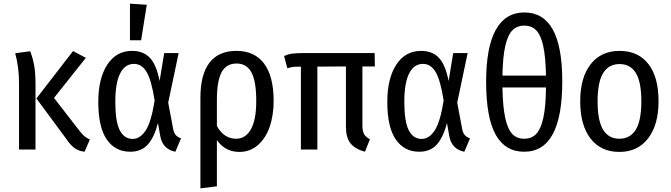

<svg xmlns="http://www.w3.org/2000/svg" viewBox="-20 -817 3667 1049"><path d="M275 -282 413 -104Q428 -84 441 -73Q454 -62 471 -55L442 12Q409 8 386.5 -8.5Q364 -25 340 -61L179 -279L379 -538L449 -501ZM174 -354V0H84V-361Q84 -451 63 -526L145 -537Q159 -501 166.5 -460.5Q174 -420 174 -354Z M852 -374 877 -527H956L899 -256L926 -113Q930 -91 940 -79.5Q950 -68 969 -61L938 12Q905 6 883 -16Q861 -38 855 -77L843 -145Q823 -67 787.5 -27.5Q752 12 692 12Q609 12 563 -55.5Q517 -123 517 -260Q517 -388 566 -463.5Q615 -539 702 -539Q763 -539 799 -501Q835 -463 852 -374ZM610 -260Q610 -154 634 -106Q658 -58 705 -58Q745 -58 775.5 -103.5Q806 -149 825 -268Q807 -381 780.5 -424.5Q754 -468 712 -468Q663 -468 636.5 -416Q610 -364 610 -260ZM782 -791 751 -597H690V-797Z M1475 -265Q1475 -185 1452.5 -122Q1430 -59 1387.5 -23Q1345 13 1288 13Q1210 13 1165 -52V201L1075 212V-283Q1075 -410 1124.5 -474.5Q1174 -539 1272 -539Q1371 -539 1423 -469.5Q1475 -400 1475 -265ZM1380 -264Q1380 -374 1353.5 -422Q1327 -470 1273 -470Q1216 -470 1190.5 -422Q1165 -374 1165 -272V-129Q1203 -59 1270 -59Q1322 -59 1351 -111Q1380 -163 1380 -264Z M2001 -56 1974 12Q1919 -3 1894.5 -34.5Q1870 -66 1870 -125V-454L1714 -453V0H1624V-453Q1596 -453 1582.5 -451.5Q1569 -450 1550 -444L1532 -511Q1554 -521 1576 -524Q1598 -527 1639 -527H2027L2028 -454H1960V-134Q1960 -101 1969 -84.5Q1978 -68 2001 -56Z M2431 -374 2456 -527H2535L2478 -256L2505 -113Q2509 -91 2519 -79.5Q2529 -68 2548 -61L2517 12Q2484 6 2462 -16Q2440 -38 2434 -77L2422 -145Q2402 -67 2366.5 -27.5Q2331 12 2271 12Q2188 12 2142 -55.5Q2096 -123 2096 -260Q2096 -388 2145 -463.5Q2194 -539 2281 -539Q2342 -539 2378 -501Q2414 -463 2431 -374ZM2189 -260Q2189 -154 2213 -106Q2237 -58 2284 -58Q2324 -58 2354.5 -103.5Q2385 -149 2404 -268Q2386 -381 2359.5 -424.5Q2333 -468 2291 -468Q2242 -468 2215.5 -416Q2189 -364 2189 -260Z M3052 -372Q3052 12 2844 12Q2740 12 2688 -81.5Q2636 -175 2636 -370Q2636 -560 2689 -654.5Q2742 -749 2845 -749Q2948 -749 3000 -656Q3052 -563 3052 -372ZM2725 -404H2963Q2961 -506 2948 -565.5Q2935 -625 2910 -651Q2885 -677 2845 -677Q2804 -677 2779 -651Q2754 -625 2740.5 -565.5Q2727 -506 2725 -404ZM2963 -339H2725Q2727 -234 2740.5 -172.5Q2754 -111 2779 -85Q2804 -59 2844 -59Q2885 -59 2910 -85.5Q2935 -112 2948.5 -173Q2962 -234 2963 -339Z M3578 -264Q3578 -135 3521 -61Q3464 13 3364 13Q3263 13 3206.5 -60Q3150 -133 3150 -263Q3150 -393 3207 -466Q3264 -539 3365 -539Q3466 -539 3522 -468Q3578 -397 3578 -264ZM3245 -263Q3245 -158 3275 -108.5Q3305 -59 3364 -59Q3423 -59 3453.5 -108.5Q3484 -158 3484 -264Q3484 -369 3454 -418Q3424 -467 3365 -467Q3306 -467 3275.5 -418Q3245 -369 3245 -263Z"/></svg>

Font: Fira Sans Condensed
Style: Regular
Weight: 400
Width: 3
Designer: bBox Type GmbH & Carrois Corporate GbR & Edenspiekermann AG
Foundry: bBox Type GmbH & Carrois Corporate GbR & Edenspiekermann AG
Version: Version 4.301